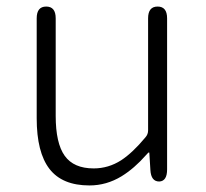

<svg xmlns="http://www.w3.org/2000/svg" viewBox="-20 -553 630 586"><path d="M253 13Q170 13 131 -37.5Q92 -88 92 -192V-497Q92 -533 121 -533Q150 -533 150 -497V-199Q150 -116 177.5 -77.5Q205 -39 266 -39Q311 -39 350 -64Q385 -87 424 -134Q432 -143 432 -155V-497Q432 -533 461 -533Q490 -533 490 -497V-36Q490 0 466 1Q441 1 439 -34L436 -83Q436 -88 434.5 -88Q433 -88 426 -80Q390 -39 351 -15Q305 13 253 13Z"/></svg>

Font: Resource Han Rounded JP Light
Style: Regular
Weight: 300
Designer: Cyano Hao (round all glyphs); Ryoko NISHIZUKA 西塚涼子 (kana, bopomofo & ideographs); Paul D. Hunt (Latin, Greek & Cyrillic)
Foundry: Cyano Hao
Version: 0.990